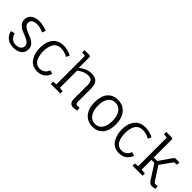

<svg xmlns="http://www.w3.org/2000/svg" viewBox="209 -1926 3096 3096"><g transform="rotate(45 1757.0 -378.0)"><path d="M417 -488Q339 -525 274 -525Q209 -525 177.5 -502Q146 -479 146 -438.5Q146 -398 178 -371.5Q210 -345 256 -327Q302 -309 347.5 -289Q393 -269 425 -232Q457 -195 457 -141Q457 -68 403.5 -27Q350 14 262 14Q174 14 119.5 -28.5Q65 -71 47 -149L116 -165Q151 -45 256 -45Q315 -45 347 -70Q379 -95 379 -136.5Q379 -178 347 -204Q315 -230 269 -248Q223 -266 177 -286Q131 -306 99 -344Q67 -382 67 -436Q67 -507 121 -546.5Q175 -586 262.5 -586Q350 -586 442 -546Z M803 14Q740 14 692.5 -13Q645 -40 619 -86Q567 -174 567 -290Q567 -438 644 -521Q671 -550 715 -568Q759 -586 815 -586Q906 -586 996 -540L970 -482Q894 -525 815 -525Q765 -525 730 -503.5Q695 -482 677.5 -445.5Q660 -409 652.5 -371Q645 -333 645 -290Q645 -247 652 -208Q659 -169 675 -131Q691 -93 724 -70Q757 -47 803 -47Q905 -47 944 -151L1008 -130Q953 14 803 14Z M1537 -99V-407Q1537 -470 1514.5 -497.5Q1492 -525 1437 -525Q1342 -525 1252 -451V-59L1321 -52V0H1103V-52L1173 -59V-710L1103 -718V-770H1209Q1240 -770 1240 -740V-503Q1343 -586 1452 -586Q1538 -586 1577 -542Q1616 -498 1616 -407V-108Q1616 -53 1659 -53Q1674 -53 1701 -59L1710 1Q1669 14 1626 14Q1537 14 1537 -99Z M1811 -291.5Q1811 -432 1874.5 -509Q1938 -586 2054.5 -586Q2171 -586 2240 -503.5Q2309 -421 2309 -280.5Q2309 -140 2245 -63Q2181 14 2064.5 14Q1948 14 1879.5 -68.5Q1811 -151 1811 -291.5ZM2230 -281.5Q2230 -394 2183 -459.5Q2136 -525 2056 -525Q1976 -525 1932.5 -464Q1889 -403 1889 -291Q1889 -179 1936.5 -113Q1984 -47 2063 -47Q2142 -47 2186 -108Q2230 -169 2230 -281.5Z M2668 14Q2605 14 2557.5 -13Q2510 -40 2484 -86Q2432 -174 2432 -290Q2432 -438 2509 -521Q2536 -550 2580 -568Q2624 -586 2680 -586Q2771 -586 2861 -540L2835 -482Q2759 -525 2680 -525Q2630 -525 2595 -503.5Q2560 -482 2542.5 -445.5Q2525 -409 2517.5 -371Q2510 -333 2510 -290Q2510 -247 2517 -208Q2524 -169 2540 -131Q2556 -93 2589 -70Q2622 -47 2668 -47Q2770 -47 2809 -151L2873 -130Q2818 14 2668 14Z M3402 -75Q3419 -49 3442.5 -49Q3466 -49 3486 -55L3495 1Q3463 14 3427 14Q3374 14 3343 -35L3185 -281H3117V-59L3197 -52V0H2968V-52L3038 -59V-710L2968 -718V-770H3086Q3117 -770 3117 -739V-335H3196L3347 -552Q3360 -572 3384 -572H3465V-520L3402 -512L3254 -303Z"/></g></svg>

Font: Fauna One
Style: Regular
Weight: 400
Version: Version 1.001